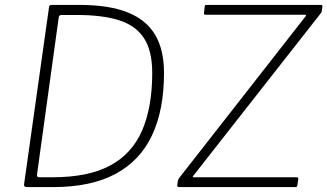

<svg xmlns="http://www.w3.org/2000/svg" viewBox="-20 -762 1333 782"><path d="M87 0Q83 0 80 -3Q77 -6 78 -11L180 -735Q181 -739 184 -740.5Q187 -742 191 -742H304Q424 -742 500 -711.5Q576 -681 612 -620Q648 -559 648 -465Q648 -315 599.5 -211.5Q551 -108 451 -54Q351 0 196 0H87ZM194 -40Q340 -40 429 -88Q518 -136 559 -231Q600 -326 600 -465Q600 -555 566.5 -606.5Q533 -658 465 -679.5Q397 -701 293 -701H230Q220 -701 219 -690L131 -53Q130 -45 132.5 -42.5Q135 -40 141 -40ZM710 0Q706 0 703.5 -2Q701 -4 702 -8L704 -23Q705 -28 706.5 -31.5Q708 -35 712 -40L1225 -696Q1227 -699 1226 -700.5Q1225 -702 1222 -702H817Q809 -702 811 -710L814 -737Q815 -740 816 -741Q817 -742 820 -742H1287Q1294 -742 1293 -735L1291 -718Q1290 -714 1289 -712Q1288 -710 1285 -706L768 -47Q762 -40 769 -40H1188Q1191 -40 1193 -38.5Q1195 -37 1195 -34L1191 -6Q1190 -3 1189 -1.5Q1188 0 1184 0H710Z"/></svg>

Font: Libre Franklin Thin Thin
Style: Italic
Weight: 250
Italic angle: -8°
Version: Version 3.000